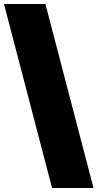

<svg xmlns="http://www.w3.org/2000/svg" viewBox="-20 -828 492 968"><path d="M242.5 120 0 -808H209L451.5 120Z"/></svg>

Font: Encode Sans SC Condensed Thin Black
Style: Regular
Weight: 900
Version: Version 3.002